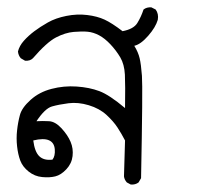

<svg xmlns="http://www.w3.org/2000/svg" viewBox="-20 -321 540 527"><path d="M338.9 185.5 328.1 179.7Q321.3 171.9 320.3 163.1L323.2 64.5Q313.5 45.9 302.7 29.3Q292 12.7 272.5 -5.4Q252.9 -23.4 223.6 -32.2Q194.3 -41 168 -37.6Q141.6 -34.2 122.6 -28.8Q103.5 -23.4 80.1 11.7Q97.7 10.7 114.7 11.7Q131.8 12.7 148.9 31.2Q166 49.8 173.8 68.4Q181.6 86.9 179.2 107.4Q176.8 127.9 162.1 143.6Q147.5 159.2 131.8 163.1Q116.2 167 95.7 165Q75.2 163.1 58.6 149.9Q42 136.7 35.6 119.6Q29.3 102.5 26.9 80.6Q24.4 58.6 26.9 36.6Q29.3 14.6 34.7 -5.4Q40 -25.4 64 -46.9Q87.9 -68.4 121.6 -77.1Q155.3 -85.9 190.4 -83.5Q225.6 -81.1 252.9 -70.8Q280.3 -60.5 323.2 -24.4Q324.2 -87.9 322.8 -116.2Q321.3 -144.5 310.1 -163.6Q298.8 -182.6 283.2 -199.2Q267.6 -215.8 252 -224.1Q236.3 -232.4 220.7 -233.9Q205.1 -235.4 182.1 -233.4Q159.2 -231.4 133.8 -218.3Q108.4 -205.1 70.3 -161.1Q62.5 -153.3 48.8 -154.3L37.1 -161.1Q30.3 -168.9 29.3 -179.7Q33.2 -195.3 45.4 -209Q57.6 -222.7 73.7 -234.9Q89.8 -247.1 111.3 -259.3Q132.8 -271.5 162.1 -277.3Q191.4 -283.2 219.2 -279.8Q247.1 -276.4 267.1 -267.1Q287.1 -257.8 316.4 -235.4Q346.7 -241.2 356.9 -257.8Q367.2 -274.4 374 -294.9Q382.8 -301.8 395.5 -300.8L407.2 -294.9Q416 -283.2 413.1 -266.6Q407.2 -246.1 386.7 -222.7Q366.2 -199.2 348.6 -195.3Q359.4 -177.7 363.3 -161.1Q367.2 -144.5 369.6 -112.8Q372.1 -81.1 367.2 168L360.4 179.7Q351.6 186.5 338.9 185.5ZM124 117.2Q131.8 107.4 130.4 88.9Q128.9 70.3 114.3 64Q99.6 57.6 71.3 64.5Q75.2 95.7 87.9 107.9Q100.6 120.1 124 117.2Z"/></svg>

Font: NaikaiFont
Style: Regular
Weight: 400
Version: Version 1.67